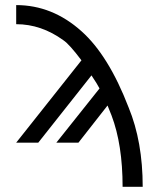

<svg xmlns="http://www.w3.org/2000/svg" viewBox="-20 -555 618 747"><path d="M398.4 -144.5 285.2 0H199.2L367.2 -210.9Q359.4 -226.6 335.9 -261.7L128.9 0H43L296.9 -320.3Q250 -382.8 226.6 -398.4Q140.6 -460.9 43 -460.9V-535.2Q183.6 -535.2 296.9 -433.6Q402.3 -339.8 480.5 -136.7Q535.2 -3.9 535.2 171.9H457Q457 7.8 414.1 -105.5Z"/></svg>

Font: 和音 by 宁静之雨，公众号njzyshare
Style: Regular
Weight: 400
Designer: Steve Matteson
Foundry: Ascender Corporation
Version: Version 6.00;June 8, 2018;FontCreator 11.0.0.2388 32-bit